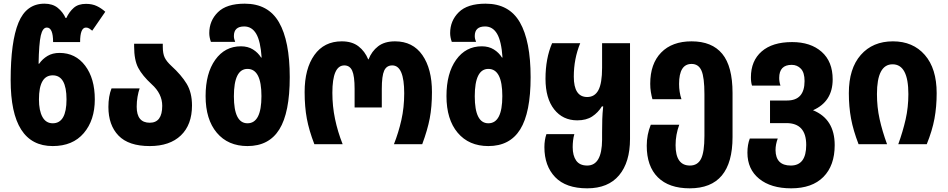

<svg xmlns="http://www.w3.org/2000/svg" viewBox="-20 -785 5159 1045"><path d="M267 10Q376 10 436 -60.5Q496 -131 496 -244Q496 -358 443.5 -427.5Q391 -497 304 -497Q266 -497 238.5 -480.5Q211 -464 193 -438H190Q192 -548 202 -591.5Q212 -635 235 -635Q269 -635 269 -556H416Q416 -635 448 -635Q458 -635 466.5 -629.5Q475 -624 482 -618L553 -721Q532 -740 507 -752Q482 -764 448 -764Q406 -764 381.5 -742.5Q357 -721 341 -687H337Q322 -720 294 -742.5Q266 -765 222 -765Q123 -765 80.5 -661.5Q38 -558 38 -349Q38 10 267 10ZM267 -114Q230 -114 211 -148.5Q192 -183 192 -244Q192 -375 267 -375Q342 -375 342 -244Q342 -114 267 -114Z M795 10Q904 10 964.5 -48Q1025 -106 1025 -211Q1025 -281 996 -329Q967 -377 912 -427Q887 -450 876.5 -471.5Q866 -493 866 -531V-547H710V-532Q710 -458 732.5 -415.5Q755 -373 805 -327Q863 -275 863 -209Q863 -117 795 -117Q724 -117 724 -204Q724 -232 728.5 -258Q733 -284 740 -304H587Q570 -261 570 -203Q570 -104 625 -47Q680 10 795 10Z M1327 10Q1444 10 1500.5 -81Q1557 -172 1557 -365Q1557 -562 1498.5 -663.5Q1440 -765 1312 -765Q1213 -765 1166 -718.5Q1119 -672 1119 -605Q1119 -582 1128 -557H1260Q1253 -574 1253 -589Q1253 -641 1309 -641Q1351 -641 1374.5 -601Q1398 -561 1404 -472H1401Q1384 -499 1356.5 -516Q1329 -533 1291 -533Q1204 -533 1151.5 -459.5Q1099 -386 1099 -262Q1099 -135 1160 -62.5Q1221 10 1327 10ZM1327 -114Q1253 -114 1253 -261Q1253 -410 1327 -410Q1403 -410 1403 -262Q1403 -114 1327 -114Z M1691 0H1845Q1818 -68 1803.5 -137.5Q1789 -207 1789 -280Q1789 -429 1854 -429Q1884 -429 1897 -400Q1910 -371 1910 -301V-200H2058V-301Q2058 -372 2071 -400.5Q2084 -429 2115 -429Q2180 -429 2180 -277Q2180 -200 2164.5 -131.5Q2149 -63 2124 0H2278Q2307 -78 2319 -141Q2331 -204 2331 -284Q2331 -410 2279 -485Q2227 -560 2130 -560Q2073 -560 2038 -533Q2003 -506 1986 -462H1984Q1966 -506 1931 -533Q1896 -560 1840 -560Q1744 -560 1691 -485.5Q1638 -411 1638 -284Q1638 -204 1650 -139.5Q1662 -75 1691 0Z M2638 10Q2755 10 2811.5 -81Q2868 -172 2868 -365Q2868 -562 2809.5 -663.5Q2751 -765 2623 -765Q2524 -765 2477 -718.5Q2430 -672 2430 -605Q2430 -582 2439 -557H2571Q2564 -574 2564 -589Q2564 -641 2620 -641Q2662 -641 2685.5 -601Q2709 -561 2715 -472H2712Q2695 -499 2667.5 -516Q2640 -533 2602 -533Q2515 -533 2462.5 -459.5Q2410 -386 2410 -262Q2410 -135 2471 -62.5Q2532 10 2638 10ZM2638 -114Q2564 -114 2564 -261Q2564 -410 2638 -410Q2714 -410 2714 -262Q2714 -114 2638 -114Z M3176 240Q3290 240 3349.5 169Q3409 98 3409 -29V-550H3257V-416Q3257 -332 3237 -294.5Q3217 -257 3176 -257Q3103 -257 3103 -368Q3103 -465 3138 -550H2985Q2949 -467 2949 -356Q2949 -250 2996 -190Q3043 -130 3122 -130Q3171 -130 3203 -151Q3235 -172 3256 -206H3263Q3259 -168 3258 -135.5Q3257 -103 3257 -65V-24Q3256 116 3176 116Q3135 116 3116 89Q3097 62 3097 16Q3097 -1 3099 -19.5Q3101 -38 3106 -55H2954Q2943 -23 2943 16Q2943 118 3001.5 179Q3060 240 3176 240Z M3734 240Q3967 240 3967 -39V-279Q3967 -424 3911 -492Q3855 -560 3744 -560Q3638 -560 3578.5 -499Q3519 -438 3519 -329Q3519 -305 3522.5 -284Q3526 -263 3531 -245H3689Q3676 -284 3676 -328Q3676 -437 3744 -437Q3782 -437 3798 -400.5Q3814 -364 3814 -272V-45Q3814 43 3795.5 79.5Q3777 116 3735 116Q3657 116 3657 5Q3657 -52 3677 -106H3522Q3500 -52 3500 8Q3500 120 3560.5 180Q3621 240 3734 240Z M4286 240Q4400 240 4461.5 178Q4523 116 4523 5Q4523 -137 4405 -185Q4512 -232 4512 -353Q4512 -450 4452 -503Q4392 -556 4291 -556Q4184 -556 4125.5 -505Q4067 -454 4067 -364Q4067 -337 4073 -319H4228Q4221 -338 4221 -361Q4221 -432 4289 -432Q4319 -432 4339 -411Q4359 -390 4359 -344Q4359 -238 4264 -238H4171V-115H4260Q4368 -115 4368 4Q4368 116 4284 116Q4202 116 4201 32Q4201 1 4213 -31H4061Q4048 2 4048 46Q4048 136 4112 188Q4176 240 4286 240Z M4653 0H4808Q4782 -71 4767.5 -136.5Q4753 -202 4753 -273Q4753 -435 4838 -435Q4924 -435 4924 -273Q4924 -201 4909 -135Q4894 -69 4869 0H5024Q5054 -74 5066 -139Q5078 -204 5078 -278Q5078 -412 5013.5 -486Q4949 -560 4840 -560Q4730 -560 4665 -486Q4600 -412 4600 -278Q4600 -204 4612 -139.5Q4624 -75 4653 0Z"/></svg>

Font: Noto Sans Georgian Condensed Extra
Style: Regular
Weight: 800
Width: 3
Designer: Monotype Design Team
Foundry: Monotype Imaging Inc.
Version: Version 1.901